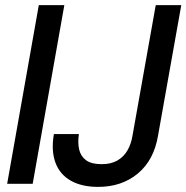

<svg xmlns="http://www.w3.org/2000/svg" viewBox="-20 -720 730 752"><path d="M8 0 132 -700H232L108 0ZM364 12Q300 12 257 -12.5Q214 -37 197 -83.5Q180 -130 191 -195H289Q284 -161 290 -134.5Q296 -108 317 -92.5Q338 -77 378 -77Q415 -77 440 -91.5Q465 -106 479.5 -131.5Q494 -157 499 -189L590 -700H690L599 -189Q583 -93 520 -40.5Q457 12 364 12Z"/></svg>

Font: DM Sans 36pt Medium
Style: Italic
Weight: 500
Italic angle: -10°
Designer: Colophon Foundry, Jonny Pinhorn
Foundry: Colophon Foundry
Version: Version 4.004;gftools[0.9.30]